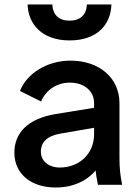

<svg xmlns="http://www.w3.org/2000/svg" viewBox="-20 -823 618 855"><path d="M228 12C304 12 365 -16 406 -64C407 -47 411 -27 416 0H524C515 -44 512 -76 512 -121V-364C512 -476 422 -553 294 -553C191 -553 100 -497 69 -418L163 -371C184 -421 231 -455 291 -455C356 -455 399 -417 399 -364V-343L227 -315C102 -294 44 -230 44 -143C44 -49 118 12 228 12ZM103 -803C105 -718 165 -643 290 -643C415 -643 474 -716 476 -803H367C365 -757 337 -731 290 -731C242 -731 215 -757 213 -803ZM162 -147C162 -189 189 -218 249 -228L399 -254V-225C399 -142 337 -77 246 -77C197 -77 162 -106 162 -147Z"/></svg>

Font: Mluvka SemiBold
Style: Regular
Weight: 600
Designer: Modified by Jiří Krblich, Original typeface by Gumpita Rahayu
Foundry: Gumpita Rahayu & Jiří Krblich
Version: Version 2.000;Glyphs 3.1.1 (3134)